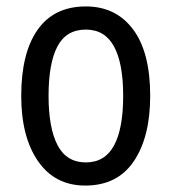

<svg xmlns="http://www.w3.org/2000/svg" viewBox="-20 -567 533 597"><path d="M447 -269Q447 -141 396 -65.5Q345 10 245 10Q151 10 98.5 -65.5Q46 -141 46 -269Q46 -402 97 -474.5Q148 -547 247 -547Q340 -547 393.5 -476Q447 -405 447 -269ZM131 -269Q131 -169 159 -115.5Q187 -62 247 -62Q306 -62 334.5 -114.5Q363 -167 363 -269Q363 -370 334.5 -422.5Q306 -475 247 -475Q186 -475 158.5 -422.5Q131 -370 131 -269Z"/></svg>

Font: Noto Sans Tamil Condensed
Style: Regular
Weight: 400
Width: 3
Designer: Jelle Bosma - Monotype Design Team
Foundry: Monotype Imaging Inc.
Version: Version 2.004; ttfautohint (v1.8.4.7-5d5b)